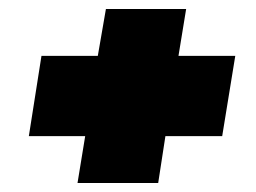

<svg xmlns="http://www.w3.org/2000/svg" viewBox="-20 -539 569 426"><path d="M152 -133 169 -237H44L72 -415H197L215 -519H393L376 -415H502L473 -237H347L331 -133Z"/></svg>

Font: Georama Black
Style: Italic
Weight: 900
Italic angle: -9°
Designer: Jean-Baptiste Levee
Foundry: Production Type
Version: Version 1.000